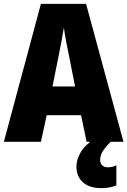

<svg xmlns="http://www.w3.org/2000/svg" viewBox="-20 -735 660 995"><path d="M429 0 400 -138H222L192 0H0L192 -715H426L620 0ZM340 -434Q332 -471 323.5 -515.5Q315 -560 311 -592Q306 -561 298 -517.5Q290 -474 282 -436L252 -287H369ZM499 94Q499 111 509.5 121.5Q520 132 539 132Q552 132 563.5 129Q575 126 583 121V226Q570 231 550.5 235.5Q531 240 505 240Q444 240 410 210Q376 180 376 128Q376 95 396.5 57Q417 19 473 -19L553 0Q521 33 510 53Q499 73 499 94Z"/></svg>

Font: Noto Sans Lao UI Cond Blk
Style: Regular
Weight: 900
Width: 3
Designer: Monotype Design Team
Foundry: Monotype Imaging Inc.
Version: Version 2.000; ttfautohint (v1.8.4.7-5d5b)